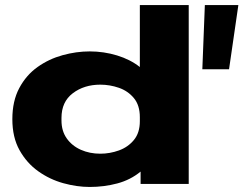

<svg xmlns="http://www.w3.org/2000/svg" viewBox="-20 -730 966 762"><path d="M783 -455 793 -710H926L889 -455ZM336 12Q285 12 231 -3Q177 -18 131.5 -50.5Q86 -83 57.5 -134Q29 -185 29 -257Q29 -329 56.5 -380.5Q84 -432 129 -464Q174 -496 228.5 -511Q283 -526 336 -526Q392 -526 444.5 -510Q497 -494 535 -464V-710H729V0H538V-49Q498 -16 445.5 -2Q393 12 336 12ZM224 -252Q224 -210 245 -180.5Q266 -151 301 -135.5Q336 -120 378 -120Q416 -120 452 -133Q488 -146 511.5 -174.5Q535 -203 535 -249V-265Q535 -312 511.5 -340.5Q488 -369 452 -381.5Q416 -394 378 -394Q314 -394 269 -360Q224 -326 224 -262Z"/></svg>

Font: Special Gothic Expanded One
Style: Regular
Weight: 400
Designer: Alistair McCready
Foundry: Monolith
Version: Version 1.010; ttfautohint (v1.8.4.7-5d5b)